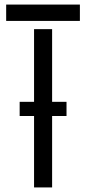

<svg xmlns="http://www.w3.org/2000/svg" viewBox="-20 -820 376 840"><path d="M66 -312.5V-374.5H271V-312.5ZM129 0V-692.5H208V0ZM7 -728.5V-800H329.5V-728.5Z"/></svg>

Font: Big Shoulders Stencil Text Thin
Style: Regular
Weight: 400
Version: Version 2.001